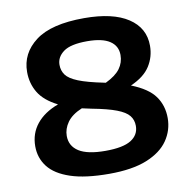

<svg xmlns="http://www.w3.org/2000/svg" viewBox="-83 -833 919 924"><g transform="rotate(-10 376.0 -370.5)"><path d="M377.5 9.5Q260.5 9.5 188.2 -14.8Q116 -39 82.5 -82.2Q49 -125.5 49 -182.5Q49 -245 86 -291Q123 -337 192 -362.5Q126.5 -395.5 99.5 -440.8Q72.5 -486 72.5 -541.5Q72.5 -633 149.5 -691.2Q226.5 -749.5 387.5 -749.5Q527.5 -749.5 602.2 -700.2Q677 -651 677 -564Q677 -509.5 648.5 -464.8Q620 -420 553.5 -391Q635 -359 667.8 -313.2Q700.5 -267.5 700.5 -206.5Q700.5 -146.5 666.5 -97.2Q632.5 -48 561.2 -19.2Q490 9.5 377.5 9.5ZM430 -426.5Q433.5 -425.5 436.5 -425Q486.5 -449 508 -478.2Q529.5 -507.5 529.5 -544.5Q529.5 -589 493 -613.2Q456.5 -637.5 382.5 -637.5Q301.5 -637.5 266.8 -612Q232 -586.5 232 -548.5Q232 -520 247.5 -498.8Q263 -477.5 305.8 -460.2Q348.5 -443 430 -426.5ZM207 -205.5Q207 -156 249 -129.2Q291 -102.5 378.5 -102.5Q464.5 -102.5 503.8 -127Q543 -151.5 543 -196Q543 -225 526.2 -246Q509.5 -267 467 -283.2Q424.5 -299.5 347.5 -314Q323.5 -318.5 301.5 -324Q251.5 -303 229.2 -271.5Q207 -240 207 -205.5Z"/></g></svg>

Font: Encode Sans Expanded
Style: Bold
Weight: 700
Width: 7
Designer: Multiple Designers
Foundry: Impallari Type
Version: Version 3.000; ttfautohint (v1.8.3) -l 8 -r 50 -G 200 -x 14 